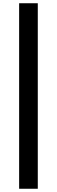

<svg xmlns="http://www.w3.org/2000/svg" viewBox="-20 -878 351 1184"><path d="M98 286V-858H213V286Z"/></svg>

Font: Noto Sans HK Thin Black
Style: Regular
Weight: 900
Version: Version 2.004-H2;hotconv 1.0.118;makeotfexe 2.5.65603